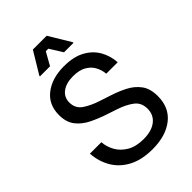

<svg xmlns="http://www.w3.org/2000/svg" viewBox="-250 -953 1067 1067"><g transform="rotate(-45 283.5 -419.0)"><path d="M297.5 12.5Q213.3 12.5 155.8 -17.9Q98.3 -48.3 67.9 -100.4Q37.5 -152.5 33.3 -216.7H123.3Q125.8 -178.3 145.8 -142.9Q165.8 -107.5 204.6 -85Q243.3 -62.5 301.7 -62.5Q365 -62.5 400.8 -90.4Q436.7 -118.3 436.7 -166.7Q436.7 -215 402.1 -240.8Q367.5 -266.7 315 -284.2L252.5 -305Q205 -320.8 161.7 -342.1Q118.3 -363.3 90.8 -398.3Q63.3 -433.3 63.3 -490Q63.3 -571.7 122.1 -617.1Q180.8 -662.5 274.2 -662.5Q350 -662.5 399.2 -635.4Q448.3 -608.3 473.3 -564.2Q498.3 -520 501.7 -466.7H411.7Q409.2 -497.5 394.6 -525Q380 -552.5 350 -570Q320 -587.5 270.8 -587.5Q217.5 -587.5 185.4 -563.8Q153.3 -540 153.3 -498.3Q153.3 -451.7 190.4 -426.7Q227.5 -401.7 279.2 -385L342.5 -364.2Q390 -349.2 432.1 -327.5Q474.2 -305.8 500.4 -270.4Q526.7 -235 526.7 -175.8Q526.7 -85.8 464.2 -36.7Q401.7 12.5 297.5 12.5ZM140.8 -716.7V-721.7L218.3 -850H326.7L404.2 -721.7V-716.7H330L282.5 -792.5H262.5L220 -716.7Z"/></g></svg>

Font: Familjen Grotesk GF
Style: Regular
Weight: 400
Designer: Anders Wikstroem, Jonas Baeckman, Matilda Gysing, Kristian Moeller
Foundry: Familjen STHLM AB
Version: Version 2.000; Beta; Release 4; Build 6